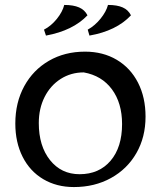

<svg xmlns="http://www.w3.org/2000/svg" viewBox="-20 -744 651 777"><path d="M42 -244Q42 -329 78 -395Q114 -461 178 -498Q242 -535 324 -535Q397 -535 452.5 -502Q508 -469 538.5 -409.5Q569 -350 569 -272Q569 -189 532 -124.5Q495 -60 429 -23.5Q363 13 279 13Q209 13 155 -19Q101 -51 71.5 -109.5Q42 -168 42 -244ZM474 -242Q474 -327 433 -382.5Q392 -438 319 -451Q267 -451 225.5 -424.5Q184 -398 160.5 -351.5Q137 -305 137 -246Q137 -153 182.5 -96Q228 -39 302 -39Q381 -39 427.5 -93.5Q474 -148 474 -242ZM158 -624Q187 -639 210 -667.5Q233 -696 240 -724Q277 -724 300 -714Q323 -704 334 -682Q275 -620 166 -600ZM335 -624Q364 -640 387 -668.5Q410 -697 417 -724Q454 -724 476.5 -714Q499 -704 510 -682Q451 -619 342 -600Z"/></svg>

Font: Mirza
Style: Regular
Weight: 400
Designer: Arabic design by Kourosh Beigpour, Latin design by Eduardo Tunni, engineering by Lasse Fister
Version: Version 1.0010g